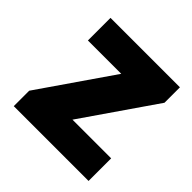

<svg xmlns="http://www.w3.org/2000/svg" viewBox="-152 -702 835 835"><g transform="rotate(45 266.0 -284.5)"><path d="M44 0H504V-139H266L497 -474V-569H70V-430H275L44 -95Z"/></g></svg>

Font: Noto Sans Korean Black
Style: Bold
Weight: 900
Designer: Ryoko NISHIZUKA (kana & ideographs); Paul D. Hunt (Latin, Greek & Cyrillic); Wenlong ZHANG (bopomofo); Sandoll Communica
Foundry: Adobe Systems Incorporated
Version: Version 1.000;PS 1;hotconv 1.0.78;makeotf.lib2.5.61930